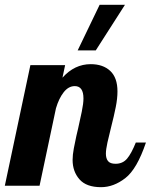

<svg xmlns="http://www.w3.org/2000/svg" viewBox="-58 -770 625 796"><path d="M355 -750 264 -561H339L460 -750ZM271.5 -26.5C290.5 -4.8 320.3 6 361 6C395.7 6 429.2 -6.5 461.5 -31.5C493.8 -56.5 522.3 -105.7 547 -179H505C493 -149 481 -126.8 469 -112.5C457 -98.2 441 -91 421 -91C406.3 -91 396 -94.7 390 -102C384 -109.3 381 -119.7 381 -133C381 -144.3 383.2 -159.8 387.5 -179.5C391.8 -199.2 396.7 -219.3 402 -240C410.7 -274 417.3 -302.8 422 -326.5C426.7 -350.2 429 -371.7 429 -391C429 -429 419 -457.3 399 -476C379 -494.7 352 -504 318 -504C273.3 -504 234.3 -485.3 201 -448L212 -500H68L-38 0H106L174 -321C182 -348.3 192.7 -370.5 206 -387.5C219.3 -404.5 234.7 -413 252 -413C276 -413 288 -396 288 -362C288 -348 285.7 -329.7 281 -307C276.3 -284.3 271.3 -261.3 266 -238C264.7 -233.3 262.2 -222.7 258.5 -206C254.8 -189.3 251.3 -172.2 248 -154.5C244.7 -136.8 243 -121 243 -107C243 -75 252.5 -48.2 271.5 -26.5Z"/></svg>

Font: DonutKreme
Style: Regular
Weight: 400
Designer: Impallari Type
Foundry: Impallari Type
Version: Version 2.100